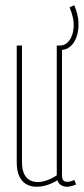

<svg xmlns="http://www.w3.org/2000/svg" viewBox="-20 -704 320 734"><path d="M119 10Q99 10 82 1Q65 -8 54.5 -28.5Q44 -49 44 -84V-530H64V-84Q64 -47 79.5 -27.5Q95 -8 126 -8Q136 -8 149 -11.5Q162 -15 175 -21Q188 -27 197 -34V-530H217V-34Q217 -26 219 -20Q221 -14 225.5 -11.5Q230 -9 236 -9Q250 -9 264 -16L271 1Q264 4 258 6Q252 8 246.5 9Q241 10 236 10Q223 10 212.5 3Q202 -4 200 -15Q189 -8 175 -2Q161 4 147 7Q133 10 119 10ZM207 -513V-530H210Q230 -530 244.5 -548.5Q259 -567 261.5 -600Q264 -633 246 -676L264 -684Q279 -648 280 -617Q281 -586 272.5 -562.5Q264 -539 248.5 -526Q233 -513 213 -513Z"/></svg>

Font: Georama ExtraCondensed Thin
Style: Regular
Weight: 100
Width: 2
Designer: Jean-Baptiste Levee
Foundry: Production Type
Version: Version 1.001